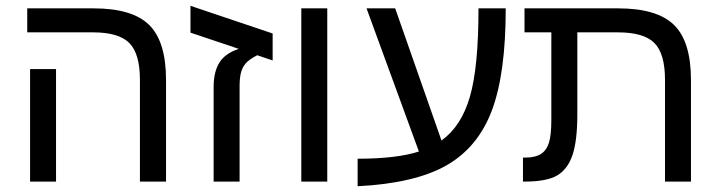

<svg xmlns="http://www.w3.org/2000/svg" viewBox="-20 -628 2490 664"><path d="M173.8 0H84V-389.2H173.8ZM554.2 0H463.9V-352.1Q463.9 -441.9 427.5 -479Q391.1 -516.1 301.8 -516.1H74.2V-599.1H303.2Q438 -599.1 496.1 -541.5Q554.2 -483.9 554.2 -351.1Z M922.9 -512.2V-418.9L869.6 -437Q840.8 -421.9 829.6 -408.7Q818.4 -395.5 813.5 -377.2Q808.6 -358.9 808.6 -331.1V0H718.8V-327.1Q718.8 -378.9 738.5 -411.1Q758.3 -443.4 805.7 -459L638.7 -515.1V-607.9Z M1022 -599.1H1111.8V0H1022Z M1216.8 -79.1Q1351.6 -79.1 1428.7 -104L1247.6 -599.1H1346.7L1506.8 -142.1Q1575.2 -190.9 1605 -293.2Q1634.8 -395.5 1634.8 -599.1H1729Q1729 -373 1680.9 -245.6Q1632.8 -118.2 1524.2 -56.2Q1415.5 5.9 1216.8 16.1Z M1886.7 -516.1H1793.9V-599.1H2117.7Q2252.4 -599.1 2311 -541.7Q2369.6 -484.4 2369.6 -351.1V0H2279.8V-352.1Q2279.8 -441.9 2243.4 -479Q2207 -516.1 2116.7 -516.1H1976.6V-231.9Q1976.6 -142.1 1960.2 -92.8Q1943.8 -43.5 1907.7 -21.7Q1871.6 0 1793.9 0H1788.6V-83H1796.9Q1831.1 -83 1850.6 -95.5Q1870.1 -107.9 1878.4 -134.3Q1886.7 -160.6 1886.7 -213.9Z"/></svg>

Font: Arial
Style: Regular
Weight: 400
Designer: Steve Matteson
Foundry: Ascender Corporation
Version: Version 2.00.3